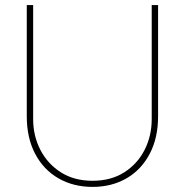

<svg xmlns="http://www.w3.org/2000/svg" viewBox="-20 -720 725 753"><path d="M343 13Q268 13 209.5 -20.5Q151 -54 118 -116.5Q85 -179 85 -264V-700H110V-253Q110 -187 138.5 -132Q167 -77 219 -44Q271 -11 343 -11Q415 -11 467 -44Q519 -77 547 -132Q575 -187 575 -253V-700H600V-264Q600 -179 567 -116.5Q534 -54 476 -20.5Q418 13 343 13Z"/></svg>

Font: MuseoModerno Thin
Style: Regular
Weight: 100
Designer: Pablo Cosgaya, Héctor Gatti, Marcela Romero, and the Authors of The MuseoModerno Project.
Foundry: Omnibus-Type Team
Version: Version 1.003